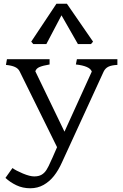

<svg xmlns="http://www.w3.org/2000/svg" viewBox="-20 -788 659 1028"><path d="M254.2 70.8Q240 104.2 228.9 121.5Q217.8 138.8 202.5 147.6Q187.2 156.5 163.2 156.5Q139.5 156.5 102.5 141Q65.5 125.5 47.5 112.2L46.5 112L9.2 164.5Q34 187.8 67.8 203.9Q101.5 220 141.8 220Q181.5 220 213.4 202Q245.2 184 269 153.9Q292.8 123.8 312 81L535 -404.8Q543.8 -422.8 560.5 -430.9Q577.2 -439 608.5 -440.5V-471H391.8L386.2 -442.8Q422 -439 444 -429.6Q466 -420.2 471.5 -404.8L325.2 -83L169.2 -406.2Q174 -421.8 191.9 -429.2Q209.8 -436.8 245.5 -442.8V-471H17.2L11.8 -440.5Q42.2 -437.5 60 -429.4Q77.8 -421.2 85 -406.2L285.5 0L261 56.2ZM478.2 -565 467.2 -552H397.2L309.2 -706L228.2 -552H158.2L147.2 -565L282.2 -768H338.2Z"/></svg>

Font: TMT Limkin
Style: Regular
Weight: 400
Designer: Gabriel Drozdov
Version: Version 1.000;Glyphs 3.1.2 (3151)